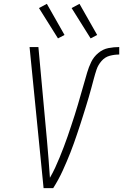

<svg xmlns="http://www.w3.org/2000/svg" viewBox="-20 -980 641 1000"><path d="M207 0H257Q271 -22 283.5 -45Q296 -68 306.5 -91Q317 -114 327 -137.5Q337 -161 346.5 -185Q356 -209 364.5 -233Q373 -257 381 -280.5Q389 -304 397 -328.5Q405 -353 412.5 -377Q420 -401 427.5 -425Q435 -449 442 -473Q449 -497 455.5 -521Q462 -545 468.5 -569.5Q475 -594 483 -618Q491 -642 509 -662.5Q527 -683 551.5 -689.5Q576 -696 601 -696V-735Q573 -735 544.5 -729.5Q516 -724 492 -704Q468 -684 455 -657Q442 -630 434 -602.5Q426 -575 418 -547Q410 -519 402 -491.5Q394 -464 386 -436Q378 -408 369 -380.5Q360 -353 351 -325.5Q342 -298 332.5 -270.5Q323 -243 312.5 -215.5Q302 -188 291 -161Q280 -134 267.5 -107Q255 -80 240 -54Q237 -102 233 -149.5Q229 -197 225 -245L180 -735H134ZM452 -780 486 -798 394 -960 353 -938ZM282 -780 316 -798 224 -960 183 -938Z"/></svg>

Font: Iosevka Sparkle Extralight
Style: Italic
Weight: 200
Italic angle: -9°
Designer: Belleve Invis
Foundry: Belleve Invis
Version: Version 4.5.0; ttfautohint (v1.8.3)